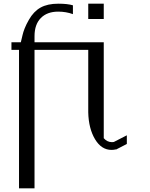

<svg xmlns="http://www.w3.org/2000/svg" viewBox="-20 -812 811 1040"><path d="M542 -583V-63.5Q560.5 -42 586.9 -42Q593.8 -42 596.7 -43L667 -79.1V-32.2L612.3 -3.9L611.3 -2.9H608.4Q595.7 0 584 0Q529.3 0 494.6 -58.1Q460 -116.2 458 -203.1V-542H167V208H83V-542H42V-583H92.8Q98.6 -606.4 102.1 -622.1Q105.5 -637.7 113.8 -658.7Q122.1 -679.7 136.7 -705.1Q162.1 -750 199.7 -771Q237.3 -792 295.9 -792Q345.7 -792 375 -783.2V-735.4Q337.9 -749 294.9 -749Q235.4 -749 201.2 -714.4Q167 -679.7 167 -616.2V-583ZM542 -792V-709H458V-792Z"/></svg>

Font: wanta
Style: Medium
Weight: 500
Version: Version 0.91